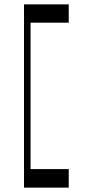

<svg xmlns="http://www.w3.org/2000/svg" viewBox="-20 -720 405 880"><path d="M295 -616V-700H90V140H295V55H120V-616Z"/></svg>

Font: Space Cowgirl
Style: Regular
Weight: 400
Designer: Valery Marier
Foundry: Valery Marier
Version: Version 1.000;hotconv 1.0.109;makeotfexe 2.5.65596